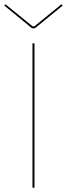

<svg xmlns="http://www.w3.org/2000/svg" viewBox="-82 -883 315 903"><path d="M-56.2 -862.8 71.8 -758.8H79.1L207 -862.8L212.9 -856.9L82 -750H68.8L-62 -856.9ZM80.1 0H70.8V-679.2H80.1Z"/></svg>

Font: Rawengulk
Style: Ultralight
Weight: 200
Version: Version 0.92